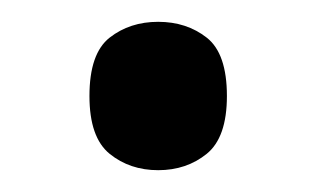

<svg xmlns="http://www.w3.org/2000/svg" viewBox="-20 -149 290 176"><path d="M125 7Q99 7 80.5 -8Q62 -23 62 -61Q62 -100 80.5 -114.5Q99 -129 125 -129Q151 -129 169.5 -114.5Q188 -100 188 -61Q188 -23 169.5 -8Q151 7 125 7Z"/></svg>

Font: Noto Serif Ethiopic
Style: Regular
Weight: 400
Designer: Monotype Design Team
Foundry: Monotype Imaging Inc.
Version: Version 2.102